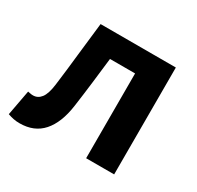

<svg xmlns="http://www.w3.org/2000/svg" viewBox="-128 -708 894 871"><g transform="rotate(30 319.0 -273.0)"><path d="M70.5 13.8Q52.3 13.8 37.6 10.7Q23 7.7 8 2.3L32.6 -130.2Q39.1 -129.2 45.7 -127.7Q52.3 -126.2 60 -126.2Q85.2 -126.2 101.8 -147.7Q118.4 -169.2 124.9 -218.9Q135.9 -303.9 144.9 -389.5Q154 -475 164.2 -559.8H558.4V0H411.7V-444.1H280.3Q272.7 -377.8 264.7 -311.5Q256.8 -245.1 247.4 -178.6Q234.2 -85.4 190.4 -35.8Q146.5 13.8 70.5 13.8Z"/></g></svg>

Font: Noto Sans HK Thin
Style: Regular
Weight: 100
Designer: Ryoko NISHIZUKA 西塚涼子 (kana, bopomofo & ideographs); Paul D. Hunt (Latin, Greek & Cyrillic); Sandoll Communications 산돌커뮤니
Foundry: Adobe
Version: Version 2.004-H2;hotconv 1.0.118;makeotfexe 2.5.65603